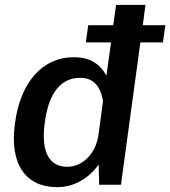

<svg xmlns="http://www.w3.org/2000/svg" viewBox="-20 -762 702 792"><path d="M662 -658H569L580 -742H459L447 -658H344L334 -587H438L419 -450C387 -508 339 -526 285 -526C153 -526 64 -420 42 -255C18 -87 84 10 216 10C305 10 362 -48 387 -83L389 0H479L559 -587H652ZM386 -205C376 -131 322 -74 258 -74C190 -74 146 -125 165 -258C182 -388 238 -441 310 -441C359 -441 393 -415 405 -345Z"/></svg>

Font: United Sans SemiBold
Style: Italic
Weight: 600
Italic angle: -8°
Designer: Pablo Impallari, Rodrigo Fuenzalida (Modified by Dan O. Williams)
Version: Version 1.000;PS 001.000;hotconv 1.0.88;makeotf.lib2.5.64775